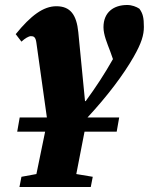

<svg xmlns="http://www.w3.org/2000/svg" viewBox="-20 -528 597 770"><path d="M49 0H161L126 170L66 181L58 222H344L352 181L286 170C296 117 307 63 319 0H448L458 -57H331C410 -142 475 -228 516 -300C548 -356 557 -388 557 -420C557 -457 553 -474 539 -493C527 -501 509 -508 490 -508C436 -508 395 -479 395 -419C395 -388 410 -354 422 -322L433 -291C399 -231 365 -179 324 -123L321 -122L294 -399C287 -469 262 -503 206 -503C154 -503 104 -466 43 -391L66 -361C80 -374 95 -383 104 -383C115 -383 123 -380 126 -356C140 -256 154 -157 168 -57H59Z"/></svg>

Font: Source Serif Pro Black
Style: Italic
Weight: 900
Italic angle: -12°
Designer: Frank Grießhammer
Foundry: Adobe Systems Incorporated
Version: Version 3.001;hotconv 1.0.111;makeotfexe 2.5.65597